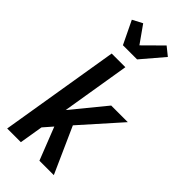

<svg xmlns="http://www.w3.org/2000/svg" viewBox="-306 -1053 1112 1112"><g transform="rotate(45 250.0 -496.5)"><path d="M283 0 204 -201 155 -145 131 0H19L140 -735H252L183 -315L351 -520H487L275 -282L401 0ZM152 -815 84 -956 145 -988 220 -882 332 -993 384 -951 268 -815Z"/></g></svg>

Font: Iosevka Oblique
Style: Bold
Weight: 700
Italic angle: -9°
Monospace: yes
Designer: Belleve Invis
Foundry: Belleve Invis
Version: Version 32.5.0; ttfautohint (v1.8.4)